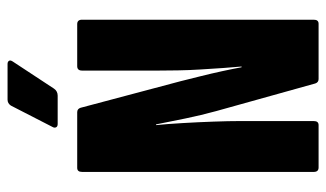

<svg xmlns="http://www.w3.org/2000/svg" viewBox="-202 -682 884 521"><g transform="rotate(-90 240.5 -422.0)"><path d="M46 0Q34 0 34 -13V-642Q34 -655 45 -655H196Q205 -655 208 -646L280 -375Q286 -351 293.5 -321Q301 -291 307.5 -261Q314 -231 318 -209H320Q318 -229 316 -258.5Q314 -288 312 -320Q310 -352 309.5 -382Q309 -412 309 -432V-642Q309 -655 321 -655H435Q447 -655 447 -642V-13Q447 0 436 0H286Q277 0 274 -9L199 -278Q188 -318 179 -361.5Q170 -405 163 -441H161Q164 -412 166.5 -369.5Q169 -327 170.5 -285Q172 -243 172 -214V-13Q172 0 161 0ZM164 -708Q157 -708 155 -712.5Q153 -717 156 -722L214 -835Q220 -844 230 -844H327Q333 -844 335.5 -840Q338 -836 333 -829L260 -718Q253 -708 241 -708Z"/></g></svg>

Font: Sofia Sans Extra Condensed Black
Style: Regular
Weight: 900
Designer: Botio Nikoltchev, Ani Petrova
Foundry: lettersoup
Version: Version 4.101